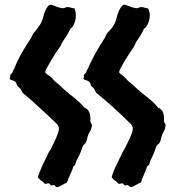

<svg xmlns="http://www.w3.org/2000/svg" viewBox="-20 -762 756 807"><path d="M353.5 -418.9C360.4 -415 360.4 -406.2 363.3 -401.4C366.2 -396.5 372.1 -394.5 375 -389.6C378.9 -382.8 381.8 -374 386.7 -370.1C436.5 -330.1 485.4 -285.2 530.3 -240.2C535.2 -235.4 538.1 -228.5 538.1 -219.7C538.1 -202.1 514.6 -159.2 505.9 -140.6C501 -129.9 494.1 -122.1 490.2 -111.3C475.6 -80.1 458 -50.8 449.2 -16.6C454.1 -13.7 453.1 -7.8 468.8 1C475.6 4.9 473.6 10.7 482.4 10.7C486.3 10.7 490.2 8.8 494.1 7.8C499 10.7 501 17.6 507.8 17.6C510.7 17.6 515.6 14.6 518.6 16.6C523.4 19.5 525.4 24.4 529.3 24.4C540 24.4 560.5 8.8 572.3 4.9C579.1 -18.6 591.8 -40 598.6 -63.5C609.4 -67.4 608.4 -78.1 611.3 -85C616.2 -95.7 621.1 -105.5 626 -116.2C630.9 -127 633.8 -140.6 638.7 -149.4C641.6 -154.3 646.5 -156.2 649.4 -160.2C657.2 -169.9 656.2 -184.6 662.1 -197.3C668.9 -211.9 675.8 -217.8 675.8 -238.3C672.9 -243.2 671.9 -247.1 668.9 -251C671.9 -273.4 667 -302.7 644.5 -309.6C621.1 -339.8 588.9 -359.4 561.5 -383.8C546.9 -398.4 534.2 -409.2 519.5 -420.9C512.7 -427.7 507.8 -433.6 501 -440.4C497.1 -444.3 480.5 -454.1 480.5 -459C480.5 -470.7 528.3 -545.9 538.1 -558.6C544.9 -567.4 547.9 -576.2 551.8 -585C562.5 -600.6 573.2 -614.3 585 -640.6C601.6 -652.3 609.4 -677.7 609.4 -697.3C609.4 -708 607.4 -717.8 602.5 -726.6C591.8 -727.5 584 -732.4 573.2 -732.4C566.4 -732.4 561.5 -727.5 556.6 -727.5C548.8 -727.5 540 -729.5 532.2 -732.4C523.4 -735.4 508.8 -742.2 502 -742.2C487.3 -742.2 472.7 -700.2 470.7 -688.5C463.9 -662.1 453.1 -645.5 433.6 -626C426.8 -619.1 424.8 -612.3 420.9 -603.5C394.5 -562.5 368.2 -518.6 349.6 -473.6C348.6 -472.7 346.7 -468.8 343.8 -463.9C343.8 -453.1 332 -452.1 332 -443.4C332 -439.5 334 -434.6 330.1 -430.7C336.9 -423.8 346.7 -425.8 353.5 -418.9ZM19.5 -430.7C27.3 -423.8 36.1 -424.8 43.9 -418.9C48.8 -415 49.8 -406.2 52.7 -401.4C55.7 -396.5 61.5 -394.5 65.4 -389.6C70.3 -382.8 72.3 -374 77.1 -370.1L115.2 -337.9C151.4 -303.7 184.6 -275.4 219.7 -240.2C224.6 -235.4 227.5 -228.5 227.5 -219.7C227.5 -202.1 205.1 -159.2 196.3 -140.6C191.4 -129.9 183.6 -122.1 179.7 -111.3C165 -80.1 149.4 -50.8 138.7 -16.6C143.6 -13.7 143.6 -7.8 159.2 1C166 4.9 164.1 10.7 171.9 10.7C175.8 10.7 179.7 8.8 183.6 7.8C190.4 10.7 191.4 17.6 198.2 17.6C201.2 17.6 206.1 14.6 209 16.6C212.9 19.5 214.8 24.4 218.8 24.4C230.5 24.4 251 8.8 261.7 4.9C268.6 -18.6 282.2 -40 289.1 -63.5C297.9 -67.4 297.9 -78.1 300.8 -85C305.7 -95.7 311.5 -105.5 316.4 -116.2C321.3 -127 324.2 -140.6 329.1 -149.4C332 -154.3 335.9 -156.2 338.9 -160.2C346.7 -169.9 345.7 -184.6 351.6 -197.3C358.4 -211.9 366.2 -217.8 366.2 -238.3C363.3 -243.2 362.3 -247.1 359.4 -251C362.3 -273.4 357.4 -302.7 335 -309.6C310.5 -339.8 279.3 -359.4 252 -383.8C237.3 -398.4 224.6 -409.2 210 -420.9C203.1 -427.7 199.2 -434.6 191.4 -440.4C186.5 -444.3 169.9 -454.1 169.9 -459C169.9 -470.7 217.8 -545.9 227.5 -558.6C234.4 -567.4 238.3 -576.2 242.2 -585C252.9 -600.6 262.7 -614.3 275.4 -640.6C292 -652.3 298.8 -677.7 298.8 -697.3C298.8 -708 296.9 -717.8 293 -726.6C282.2 -727.5 273.4 -732.4 262.7 -732.4C255.9 -732.4 252 -727.5 247.1 -727.5C239.3 -727.5 230.5 -729.5 221.7 -732.4C212.9 -735.4 199.2 -742.2 192.4 -742.2C176.8 -742.2 163.1 -700.2 161.1 -688.5C154.3 -662.1 140.6 -646.5 124 -626C117.2 -619.1 115.2 -612.3 111.3 -603.5C104.5 -592.8 98.6 -584 91.8 -573.2C72.3 -542 52.7 -508.8 40 -473.6C39.1 -472.7 37.1 -468.8 34.2 -463.9C34.2 -453.1 22.5 -452.1 22.5 -443.4C22.5 -439.5 24.4 -434.6 19.5 -430.7Z"/></svg>

Font: Caesar Dressing Cyrillic
Style: Regular
Weight: 400
Designer: Dathan Boardman
Foundry: Open Window
Version: Version 1.00;July 2, 2020;FontCreator 13.0.0.2642 64-bit